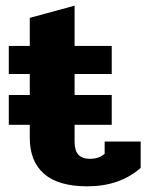

<svg xmlns="http://www.w3.org/2000/svg" viewBox="-20 -642 516 677"><path d="M476 -143V-50Q402 15 288 15Q186 15 135.5 -29Q85 -73 85 -156V-202H11V-307H85V-381H11V-480H85V-579L243 -622V-480H374V-381H243V-307H374V-202H243V-142Q243 -111 256.5 -96.5Q270 -82 297 -82Q330 -82 349 -100V-143Z"/></svg>

Font: Pridi SemiBold
Style: Regular
Weight: 600
Designer: Katatrad Team
Foundry: CadsonDemak
Version: Version 1.001